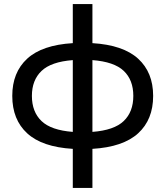

<svg xmlns="http://www.w3.org/2000/svg" viewBox="-20 -719 808 939"><path d="M432 200H336V9Q186 0 113 -67Q40 -134 40 -250Q40 -365 113 -432Q186 -499 336 -508V-699H432V-508Q582 -499 655.5 -432Q729 -365 729 -250Q729 -134 655.5 -67Q582 0 432 9ZM632 -250Q632 -328 585 -372.5Q538 -417 432 -425V-74Q538 -82 585 -127Q632 -172 632 -250ZM136 -250Q136 -172 183 -127Q230 -82 336 -74V-425Q230 -417 183 -372Q136 -327 136 -250Z"/></svg>

Font: Syne Medium
Style: Regular
Weight: 500
Designer: Lucas Descroix
Foundry: Bonjour Monde
Version: Version 2.200; ttfautohint (v1.8.4)